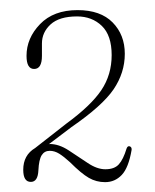

<svg xmlns="http://www.w3.org/2000/svg" viewBox="-20 -727 307 380"><path d="M26 -391Q26 -420 49.5 -434L111.5 -482.5Q160 -518 180.5 -548.5Q201 -579 201 -618Q201 -657 181.5 -675.8Q162 -694.5 132.5 -694.5Q97.5 -694.5 80.2 -678.8Q63 -663 63 -641V-616.5Q63 -590.5 47.5 -590.5Q32.5 -590.5 32.5 -616.5Q32.5 -651.5 59.2 -679.2Q86 -707 133.5 -707Q179 -707 203 -682.5Q227 -658 227 -620.5Q227 -583 204.8 -550.2Q182.5 -517.5 121.5 -475.5L76.5 -441.5L78.5 -442Q96.5 -442 115.8 -429.5Q135 -417 153.5 -404.5Q172 -392 188.5 -392Q206.5 -392 215.2 -401.8Q224 -411.5 230.5 -433Q232.5 -438.5 236.5 -437.5Q241 -436 240.5 -430.5Q234.5 -395 221 -380.8Q207.5 -366.5 188 -366.5Q170.5 -366.5 155.8 -375Q141 -383.5 118.5 -406Q106.5 -417 97.2 -422.8Q88 -428.5 78.5 -428.5Q68 -428.5 62.5 -419.8Q57 -411 56 -390Q55 -367 41 -367Q26 -367 26 -391Z"/></svg>

Font: Fraunces 144pt Soft Thin
Style: Regular
Weight: 100
Version: Version 1.000;[0bf87f6ff]